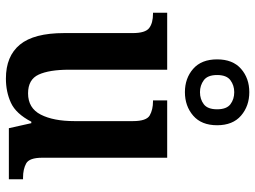

<svg xmlns="http://www.w3.org/2000/svg" viewBox="-127 -727 864 650"><g transform="rotate(90 305.0 -402.0)"><path d="M246 10Q170 10 131 -37.5Q92 -85 92 -187V-419Q92 -462 75 -475Q58 -488 26 -488H23V-536H216V-204Q216 -137 232.5 -101Q249 -65 296 -65Q346 -65 368 -108Q390 -151 390 -222V-420Q390 -466 370.5 -477Q351 -488 323 -488H320V-536H514V-113Q514 -69 533.5 -58.5Q553 -48 581 -48H587V0H414L397 -76H392Q365 -24 328 -7Q291 10 246 10ZM292 -596Q245 -596 213 -624Q181 -652 181 -705Q181 -758 213 -786Q245 -814 292 -814Q339 -814 371.5 -786Q404 -758 404 -705Q404 -652 371.5 -624Q339 -596 292 -596ZM292 -647Q316 -647 333 -660Q350 -673 350 -705Q350 -737 333 -750Q316 -763 292 -763Q269 -763 251.5 -750Q234 -737 234 -705Q234 -673 251.5 -660Q269 -647 292 -647Z"/></g></svg>

Font: Noto Serif SemiCondensed SemiBold
Style: Regular
Weight: 600
Width: 4
Designer: Monotype Design Team
Foundry: Monotype Imaging Inc.
Version: Version 2.013; ttfautohint (v1.8.4.7-5d5b)